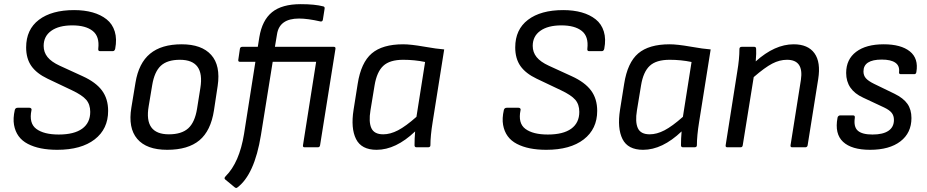

<svg xmlns="http://www.w3.org/2000/svg" viewBox="-20 -715 4498 932"><path d="M257.8 12.2Q214.4 12.2 178.7 5.1Q143.1 -2 115 -16.6Q86.9 -31.2 70.3 -54.2Q53.7 -77.1 48.1 -108.6Q42.5 -140.1 51.8 -181.2Q54.7 -191.9 65.9 -191.9H123Q128.4 -191.9 131.3 -188.5Q134.3 -185.1 132.8 -180.2Q119.6 -116.7 156.2 -89.4Q192.9 -62 265.1 -62Q339.8 -62 378.9 -90.3Q418 -118.7 418 -171.9Q418 -208 398.4 -230.7Q378.9 -253.4 329.1 -276.9L210.9 -333Q157.7 -358.4 132.3 -394.5Q106.9 -430.7 106.9 -484.9Q106.9 -571.8 168.9 -618.9Q231 -666 339.8 -666Q389.6 -666 429.4 -654.8Q469.2 -643.6 497.6 -621.1Q525.9 -598.6 537.1 -562Q548.3 -525.4 539.1 -478Q536.1 -466.8 527.8 -466.8H464.8Q455.6 -466.8 457 -479Q463.9 -538.1 429.9 -564.9Q396 -591.8 331.1 -591.8Q265.6 -591.8 228.8 -565.4Q191.9 -539.1 191.9 -492.2Q191.9 -461.4 210.7 -438Q229.5 -414.6 270 -396L380.9 -345.2Q445.3 -315.9 475.1 -275.6Q504.9 -235.4 504.9 -176.8Q504.9 -88.9 439.5 -38.3Q374 12.2 257.8 12.2Z M791.5 12.2Q691.4 12.2 646.2 -40.8Q601.1 -93.8 617.7 -192.9L637.7 -314Q653.3 -408.7 708.5 -454.3Q763.7 -500 861.8 -500Q959 -500 1005.1 -448.5Q1051.3 -397 1036.6 -297.9L1018.6 -179.2Q1003.4 -80.1 948 -33.9Q892.6 12.2 791.5 12.2ZM799.8 -63Q861.3 -63 893.6 -92Q925.8 -121.1 936.5 -187L952.6 -288.1Q974.6 -424.8 853.5 -424.8Q792 -424.8 760.7 -395.8Q729.5 -366.7 718.8 -301.8L701.7 -199.2Q678.2 -63 799.8 -63Z M1303.7 -415 1246.6 -59.1Q1215.3 133.3 1131.3 195.8Q1126 199.7 1118.7 193.8L1072.8 155.8Q1065.9 149.9 1075.7 140.1Q1142.1 73.7 1164.6 -64.9L1219.7 -415H1144.5Q1135.3 -415 1136.7 -424.8L1144.5 -478Q1146 -487.8 1156.7 -487.8H1231.4L1238.8 -534.2Q1252.4 -616.7 1300.5 -655.8Q1348.6 -694.8 1439.5 -694.8Q1508.3 -694.8 1548.8 -684.1Q1557.1 -682.6 1555.7 -672.9L1547.4 -620.1Q1545.9 -609.4 1535.6 -610.8Q1473.6 -625 1431.6 -625Q1336.4 -625 1324.7 -548.8L1314.5 -487.8H1599.6Q1609.9 -487.8 1608.4 -478L1533.7 -9.8Q1532.2 0 1522.5 0H1458.5Q1449.2 0 1450.7 -9.8L1514.6 -415Z M1808.1 12.2Q1734.4 12.2 1708.3 -40Q1682.1 -92.3 1696.3 -182.1L1716.3 -308.1Q1732.4 -411.1 1784.4 -455.6Q1836.4 -500 1937 -500Q1973.6 -500 2037.6 -488.8Q2101.6 -477.5 2136.2 -475.1L2080.1 -122.1Q2069.3 -55.7 2069.3 -9.8Q2069.3 0 2057.1 0H2002.4Q1992.2 0 1992.2 -9.8Q1992.2 -42.5 1995.1 -77.1Q1901.4 12.2 1808.1 12.2ZM1840.3 -63Q1874.5 -63 1912.1 -82.5Q1949.7 -102.1 2001.5 -147.9L2043.5 -414.1Q1992.7 -424.8 1937 -424.8Q1872.1 -424.8 1840.6 -395.5Q1809.1 -366.2 1798.3 -300.8L1778.3 -179.2Q1769 -123 1782.7 -93Q1796.4 -63 1840.3 -63Z M2631.8 12.2Q2588.4 12.2 2552.7 5.1Q2517.1 -2 2489 -16.6Q2460.9 -31.2 2444.3 -54.2Q2427.7 -77.1 2422.1 -108.6Q2416.5 -140.1 2425.8 -181.2Q2428.7 -191.9 2439.9 -191.9H2497.1Q2502.4 -191.9 2505.4 -188.5Q2508.3 -185.1 2506.8 -180.2Q2493.7 -116.7 2530.3 -89.4Q2566.9 -62 2639.2 -62Q2713.9 -62 2752.9 -90.3Q2792 -118.7 2792 -171.9Q2792 -208 2772.5 -230.7Q2752.9 -253.4 2703.1 -276.9L2585 -333Q2531.7 -358.4 2506.3 -394.5Q2481 -430.7 2481 -484.9Q2481 -571.8 2543 -618.9Q2605 -666 2713.9 -666Q2763.7 -666 2803.5 -654.8Q2843.3 -643.6 2871.6 -621.1Q2899.9 -598.6 2911.1 -562Q2922.4 -525.4 2913.1 -478Q2910.2 -466.8 2901.9 -466.8H2838.9Q2829.6 -466.8 2831.1 -479Q2837.9 -538.1 2804 -564.9Q2770 -591.8 2705.1 -591.8Q2639.6 -591.8 2602.8 -565.4Q2565.9 -539.1 2565.9 -492.2Q2565.9 -461.4 2584.7 -438Q2603.5 -414.6 2644 -396L2754.9 -345.2Q2819.3 -315.9 2849.1 -275.6Q2878.9 -235.4 2878.9 -176.8Q2878.9 -88.9 2813.5 -38.3Q2748 12.2 2631.8 12.2Z M3101.6 12.2Q3027.8 12.2 3001.7 -40Q2975.6 -92.3 2989.7 -182.1L3009.8 -308.1Q3025.9 -411.1 3077.9 -455.6Q3129.9 -500 3230.5 -500Q3267.1 -500 3331.1 -488.8Q3395 -477.5 3429.7 -475.1L3373.5 -122.1Q3362.8 -55.7 3362.8 -9.8Q3362.8 0 3350.6 0H3295.9Q3285.6 0 3285.6 -9.8Q3285.6 -42.5 3288.6 -77.1Q3194.8 12.2 3101.6 12.2ZM3133.8 -63Q3168 -63 3205.6 -82.5Q3243.2 -102.1 3294.9 -147.9L3336.9 -414.1Q3286.1 -424.8 3230.5 -424.8Q3165.5 -424.8 3134 -395.5Q3102.5 -366.2 3091.8 -300.8L3071.8 -179.2Q3062.5 -123 3076.2 -93Q3089.8 -63 3133.8 -63Z M3510.7 0Q3501 0 3502.4 -9.8L3558.6 -366.2Q3569.3 -428.7 3569.3 -477.1Q3569.3 -487.8 3581.5 -487.8H3639.6Q3645 -487.8 3647.5 -485.8Q3649.9 -483.9 3650.4 -478Q3651.9 -459 3648.4 -417Q3740.7 -500 3832.5 -500Q3902.3 -500 3933.6 -456.5Q3964.8 -413.1 3951.7 -331.1L3900.4 -9.8Q3899.9 -5.4 3896.7 -2.7Q3893.6 0 3889.6 0H3825.7Q3815.9 0 3817.4 -9.8L3867.7 -327.1Q3882.3 -424.8 3800.3 -424.8Q3764.2 -424.8 3728.5 -406.2Q3692.9 -387.7 3638.7 -340.8L3585.4 -9.8Q3584 0 3574.7 0Z M4203.6 12.2Q4113.8 12.2 4072.3 -26.6Q4030.8 -65.4 4045.4 -143.1Q4045.9 -147.9 4049.6 -151.4Q4053.2 -154.8 4057.6 -154.8H4121.6Q4130.9 -154.8 4129.4 -143.1Q4123 -99.1 4144 -80.6Q4165 -62 4215.3 -62Q4266.1 -62 4292.7 -80.1Q4319.3 -98.1 4319.3 -132.8Q4319.3 -153.3 4308.6 -167Q4297.9 -180.7 4272.5 -192.9L4169.4 -241.2Q4087.4 -278.8 4087.4 -360.8Q4087.4 -426.8 4135.7 -463.4Q4184.1 -500 4269.5 -500Q4353.5 -500 4396.5 -465.6Q4439.5 -431.2 4428.2 -365.2Q4426.3 -355 4418.5 -355H4352.5Q4342.8 -355 4344.2 -365.2Q4347.7 -395.5 4326.2 -410.6Q4304.7 -425.8 4260.3 -425.8Q4171.4 -425.8 4171.4 -368.2Q4171.4 -348.6 4183.1 -335.2Q4194.8 -321.8 4222.7 -308.1L4322.3 -259.8Q4365.2 -238.8 4384.8 -210.9Q4404.3 -183.1 4404.3 -142.1Q4404.3 -69.8 4350.8 -28.8Q4297.4 12.2 4203.6 12.2Z"/></svg>

Font: Sofia Sans
Style: Italic
Weight: 400
Italic angle: -9°
Designer: Botio Nikoltchev, Ani Petrova
Foundry: lettersoup
Version: Version 4.100